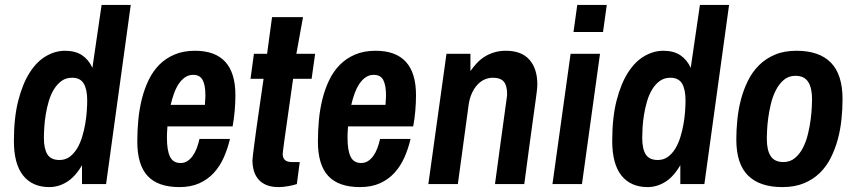

<svg xmlns="http://www.w3.org/2000/svg" viewBox="-20 -743 3457 775"><path d="M36.1 -173.8Q36.1 -269 54 -337.9Q71.8 -406.7 100.6 -451.2Q129.4 -495.6 166.5 -516.8Q203.6 -538.1 242.2 -538.1Q283.7 -538.1 310.8 -520.3Q337.9 -502.4 353 -469.2L390.1 -723.1H507.8L408.2 0H311V-76.2Q283.2 -28.8 249.5 -8.3Q215.8 12.2 179.2 12.2Q110.8 12.2 73.5 -34.4Q36.1 -81.1 36.1 -173.8ZM220.2 -97.2Q243.7 -97.2 261 -109.9Q278.3 -122.6 290.8 -143.1Q303.2 -163.6 311.3 -189.7Q319.3 -215.8 324 -242.7Q328.6 -269.5 330.3 -294.4Q332 -319.3 332 -337.9Q332 -381.8 318.1 -405.5Q304.2 -429.2 271 -429.2Q246.1 -429.2 228 -416Q210 -402.8 197.3 -381.8Q184.6 -360.8 176.8 -334.2Q168.9 -307.6 164.6 -280.5Q160.2 -253.4 158.7 -228.5Q157.2 -203.6 157.2 -186Q157.2 -142.6 171.4 -119.9Q185.5 -97.2 220.2 -97.2Z M534.2 -171.9Q534.2 -215.3 538.3 -259.3Q542.5 -303.2 552.7 -344Q563 -384.8 580.1 -420.2Q597.2 -455.6 623 -481.7Q648.9 -507.8 684.6 -522.9Q720.2 -538.1 767.1 -538.1Q930.2 -538.1 930.2 -358.9Q930.2 -329.6 927.5 -297.1Q924.8 -264.6 918.9 -232.9H655.8Q654.3 -217.3 654.1 -204.8Q653.8 -192.4 653.8 -187Q653.8 -135.7 666.3 -110.4Q678.7 -85 709 -85Q724.1 -85 736.3 -92.8Q748.5 -100.6 758.1 -114Q767.6 -127.4 774.2 -145Q780.8 -162.6 785.2 -182.1H908.2Q898.9 -142.6 883.3 -107.4Q867.7 -72.3 843.5 -45.7Q819.3 -19 784.9 -3.4Q750.5 12.2 704.1 12.2Q617.7 12.2 575.9 -32.7Q534.2 -77.6 534.2 -171.9ZM807.1 -319.8Q807.6 -330.6 808.1 -337.4Q808.6 -344.2 808.8 -348.4Q809.1 -352.5 809.1 -354.5V-358.9Q809.1 -398.9 798.1 -419.9Q787.1 -440.9 759.8 -440.9Q741.2 -440.9 726.6 -430.7Q711.9 -420.4 700.9 -403.6Q689.9 -386.7 682.1 -365Q674.3 -343.3 668.9 -319.8Z M999 -96.2Q999 -100.6 1001 -117.2Q1002.9 -133.8 1006.1 -158Q1009.3 -182.1 1013.2 -211.2Q1017.1 -240.2 1021.5 -270Q1031.2 -339.8 1043.9 -424.8H991.2L1004.9 -525.9H1058.1L1078.1 -673.8H1203.1L1176.3 -525.9H1252L1237.8 -424.8H1163.1Q1150.9 -342.8 1142.1 -276.9Q1138.2 -249 1134.3 -221.9Q1130.4 -194.8 1127.4 -173.1Q1124.5 -151.4 1122.8 -137.5Q1121.1 -123.5 1121.1 -122.1Q1121.1 -88.9 1157.2 -88.9H1189.9L1178.2 0Q1171.9 2.4 1162.8 4.4Q1153.8 6.3 1143.8 8.3Q1133.8 10.3 1123.8 11.2Q1113.8 12.2 1105 12.2Q1074.7 12.2 1054.4 3.4Q1034.2 -5.4 1022 -20.3Q1009.8 -35.2 1004.4 -54.7Q999 -74.2 999 -96.2Z M1263.2 -171.9Q1263.2 -215.3 1267.3 -259.3Q1271.5 -303.2 1281.7 -344Q1292 -384.8 1309.1 -420.2Q1326.2 -455.6 1352.1 -481.7Q1377.9 -507.8 1413.6 -522.9Q1449.2 -538.1 1496.1 -538.1Q1659.2 -538.1 1659.2 -358.9Q1659.2 -329.6 1656.5 -297.1Q1653.8 -264.6 1647.9 -232.9H1384.8Q1383.3 -217.3 1383.1 -204.8Q1382.8 -192.4 1382.8 -187Q1382.8 -135.7 1395.3 -110.4Q1407.7 -85 1438 -85Q1453.1 -85 1465.3 -92.8Q1477.5 -100.6 1487.1 -114Q1496.6 -127.4 1503.2 -145Q1509.8 -162.6 1514.2 -182.1H1637.2Q1627.9 -142.6 1612.3 -107.4Q1596.7 -72.3 1572.5 -45.7Q1548.3 -19 1513.9 -3.4Q1479.5 12.2 1433.1 12.2Q1346.7 12.2 1304.9 -32.7Q1263.2 -77.6 1263.2 -171.9ZM1536.1 -319.8Q1536.6 -330.6 1537.1 -337.4Q1537.6 -344.2 1537.8 -348.4Q1538.1 -352.5 1538.1 -354.5V-358.9Q1538.1 -398.9 1527.1 -419.9Q1516.1 -440.9 1488.8 -440.9Q1470.2 -440.9 1455.6 -430.7Q1440.9 -420.4 1429.9 -403.6Q1418.9 -386.7 1411.1 -365Q1403.3 -343.3 1397.9 -319.8Z M1878.9 -525.9V-456.1Q1890.6 -473.1 1904.8 -488.3Q1918.9 -503.4 1936.5 -514.4Q1954.1 -525.4 1975.3 -531.7Q1996.6 -538.1 2022 -538.1Q2085 -538.1 2116.9 -502Q2148.9 -465.8 2148.9 -402.8Q2148.9 -396 2148.4 -389.4Q2147.9 -382.8 2146.2 -369.1Q2144.5 -355.5 2141.1 -330.8Q2137.7 -306.2 2131.8 -263.7Q2126 -221.2 2117.2 -157Q2108.4 -92.8 2096.2 0H1978Q1989.7 -86.4 1997.8 -146.5Q2005.9 -206.5 2011.5 -246.1Q2017.1 -285.6 2020 -308.1Q2022.9 -330.6 2024.7 -342Q2026.4 -353.5 2026.6 -357.2Q2026.9 -360.8 2026.9 -362.8Q2026.9 -397.9 2013.4 -413.6Q2000 -429.2 1969.2 -429.2Q1951.7 -429.2 1935.5 -421.9Q1919.4 -414.6 1906.2 -400.1Q1893.1 -385.7 1883.8 -364.5Q1874.5 -343.3 1871.1 -315.9L1828.1 0H1709L1782.2 -525.9Z M2429.2 -723.1 2414.1 -613.8H2294.9L2310.1 -723.1ZM2401.9 -525.9 2329.1 0H2210L2283.2 -525.9Z M2451.2 -173.8Q2451.2 -269 2469 -337.9Q2486.8 -406.7 2515.6 -451.2Q2544.4 -495.6 2581.5 -516.8Q2618.7 -538.1 2657.2 -538.1Q2698.7 -538.1 2725.8 -520.3Q2752.9 -502.4 2768.1 -469.2L2805.2 -723.1H2922.9L2823.2 0H2726.1V-76.2Q2698.2 -28.8 2664.6 -8.3Q2630.9 12.2 2594.2 12.2Q2525.9 12.2 2488.5 -34.4Q2451.2 -81.1 2451.2 -173.8ZM2635.3 -97.2Q2658.7 -97.2 2676 -109.9Q2693.4 -122.6 2705.8 -143.1Q2718.3 -163.6 2726.3 -189.7Q2734.4 -215.8 2739 -242.7Q2743.7 -269.5 2745.4 -294.4Q2747.1 -319.3 2747.1 -337.9Q2747.1 -381.8 2733.2 -405.5Q2719.2 -429.2 2686 -429.2Q2661.1 -429.2 2643.1 -416Q2625 -402.8 2612.3 -381.8Q2599.6 -360.8 2591.8 -334.2Q2584 -307.6 2579.6 -280.5Q2575.2 -253.4 2573.7 -228.5Q2572.3 -203.6 2572.3 -186Q2572.3 -142.6 2586.4 -119.9Q2600.6 -97.2 2635.3 -97.2Z M2952.1 -180.2Q2952.1 -218.8 2956.3 -260.3Q2960.4 -301.8 2970.9 -341.6Q2981.4 -381.3 2999 -417Q3016.6 -452.6 3043.5 -479.5Q3070.3 -506.3 3107.7 -522.2Q3145 -538.1 3194.8 -538.1Q3287.1 -538.1 3334 -490Q3380.9 -441.9 3380.9 -342.8Q3380.9 -304.2 3376.7 -262.7Q3372.6 -221.2 3362.1 -181.9Q3351.6 -142.6 3334 -107.2Q3316.4 -71.8 3289.6 -45.4Q3262.7 -19 3225.3 -3.4Q3188 12.2 3138.2 12.2Q3046.4 12.2 2999.3 -34.7Q2952.1 -81.5 2952.1 -180.2ZM3075.2 -183.1Q3075.2 -136.2 3091.1 -112.5Q3106.9 -88.9 3142.1 -88.9Q3169.4 -88.9 3188.7 -105Q3208 -121.1 3220.9 -146.2Q3233.9 -171.4 3241.2 -201.7Q3248.5 -231.9 3252.2 -260.3Q3255.9 -288.6 3256.8 -311Q3257.8 -333.5 3257.8 -342.8Q3257.8 -388.7 3241.9 -412.8Q3226.1 -437 3190.9 -437Q3163.6 -437 3144.3 -420.9Q3125 -404.8 3112.1 -379.6Q3099.1 -354.5 3091.8 -324.2Q3084.5 -293.9 3080.8 -265.9Q3077.1 -237.8 3076.2 -215.1Q3075.2 -192.4 3075.2 -183.1Z"/></svg>

Font: Archivo Narrow
Style: Bold Italic
Weight: 700
Italic angle: -8°
Designer: Hector Gatti
Foundry: Hector Gatti
Version: 1.002; ttfautohint (v0.8)